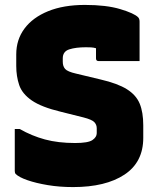

<svg xmlns="http://www.w3.org/2000/svg" viewBox="-20 -740 640 780"><path d="M325 -720Q412 -720 468.5 -703Q525 -686 541 -670Q547 -664 547 -652V-492H380Q370 -492 370 -503V-544Q360 -547 350 -547.5Q340 -548 329 -548Q288 -548 261.5 -539.5Q235 -531 235 -503V-489Q235 -471 244.5 -460Q254 -449 289 -441L389 -417Q458 -401 495.5 -377.5Q533 -354 547.5 -319Q562 -284 562 -231V-180Q562 -81 485.5 -30.5Q409 20 277 20Q222 20 174 12Q126 4 91.5 -8Q57 -20 44 -33Q40 -37 40 -45V-216H60Q109 -188 162.5 -173.5Q216 -159 285 -159Q338 -159 355.5 -171Q373 -183 373 -199V-219Q373 -233 363.5 -243.5Q354 -254 319 -263L227 -286Q148 -305 109 -332Q70 -359 58 -394.5Q46 -430 46 -472V-519Q46 -579 79.5 -624Q113 -669 175.5 -694.5Q238 -720 325 -720Z"/></svg>

Font: Recursive Sn Lnr St Blk
Style: Regular
Weight: 900
Version: Version 1.079;hotconv 1.0.112;makeotfexe 2.5.65598; ttfautoh